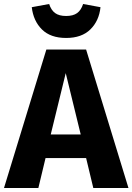

<svg xmlns="http://www.w3.org/2000/svg" viewBox="-31 -941 663 961"><path d="M197 -150 161 0H-11L201 -693H400L612 0H436L400 -150ZM373 -268 298 -575 223 -268ZM128 -905 215 -921Q225 -890 245 -875.5Q265 -861 300 -861Q335 -861 355 -875.5Q375 -890 385 -921L472 -905Q465 -837 421.5 -794Q378 -751 300 -751Q222 -751 179 -793.5Q136 -836 128 -905Z"/></svg>

Font: Fira Mono
Style: Bold
Weight: 700
Monospace: yes
Designer: Carrois Corporate & Edenspiekermann AG
Foundry: Carrois Corporate GbR & Edenspiekermann AG
Version: Version 3.206